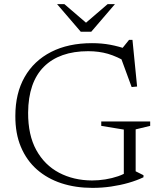

<svg xmlns="http://www.w3.org/2000/svg" viewBox="-20 -902 786 932"><path d="M638.5 -70.5 676.5 -51.5V-41.5Q644 -26 604 -14.5Q564 -3 519.5 3.5Q475 10 429 10Q346.5 10 278 -12.5Q209.5 -35 159.2 -79.2Q109 -123.5 81.5 -188.8Q54 -254 54.5 -339.5Q54.5 -449 99.5 -528Q144.5 -607 228 -649.8Q311.5 -692.5 426.5 -692.5Q473.5 -692.5 515 -684.8Q556.5 -677 599.5 -662H569L606.5 -708.5H623L645.5 -482L619 -479.5L559 -643L599.5 -597.5Q548 -628 504 -640.8Q460 -653.5 408 -653.5Q338.5 -653.5 284.5 -634.5Q230.5 -615.5 193 -578Q155.5 -540.5 136.2 -484.8Q117 -429 116.5 -355Q116 -246.5 156.2 -173.5Q196.5 -100.5 266.8 -63.5Q337 -26.5 426.5 -26Q458.5 -26 491.2 -31.2Q524 -36.5 553.2 -46.5Q582.5 -56.5 601.5 -70.5L581 -30.5V-273L471.5 -291V-312.5H709V-291L638.5 -274ZM406 -784.5H389L502.5 -882H538L423 -748H372L257 -882H292.5Z"/></svg>

Font: Newsreader Light
Style: Regular
Weight: 300
Designer: Hugues Gentile
Foundry: Production Type
Version: Version 1.003